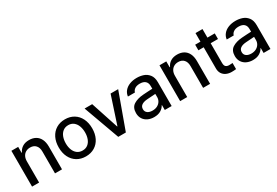

<svg xmlns="http://www.w3.org/2000/svg" viewBox="50 -1554 3555 2462"><g transform="rotate(-30 1828.0 -322.5)"><path d="M168 0H63.5V-530.3H164.1V-443.4H169.9Q189.5 -487.3 229 -512.2Q268.6 -537.1 326.2 -537.1Q381.3 -537.1 421.9 -514.4Q462.4 -491.7 484.6 -446.8Q506.8 -401.9 506.8 -336.9V0H403.3V-324.2Q403.3 -381.8 373.5 -414.6Q343.8 -447.3 291 -447.3Q255.4 -447.3 227.3 -431.6Q199.2 -416 183.6 -386Q168 -356 168 -314.5Z M610.4 -262.7Q610.4 -344.7 641.1 -406.7Q671.9 -468.8 728 -502.9Q784.2 -537.1 858.4 -537.1Q932.1 -537.1 988.3 -502.9Q1044.4 -468.8 1075 -406.5Q1105.5 -344.2 1105.5 -262.7Q1105.5 -181.2 1075 -119.4Q1044.4 -57.6 988.3 -23.4Q932.1 10.7 858.4 10.7Q784.2 10.7 728 -23.4Q671.9 -57.6 641.1 -119.4Q610.4 -181.2 610.4 -262.7ZM1000 -262.7Q1000 -314.9 984.1 -357.7Q968.3 -400.4 936.3 -425.8Q904.3 -451.2 858.4 -451.2Q811.5 -451.2 779.1 -425.8Q746.6 -400.4 730.7 -357.7Q714.8 -314.9 714.8 -262.7Q714.8 -210.4 730.7 -168.2Q746.6 -126 779.1 -101.1Q811.5 -76.2 858.4 -76.2Q904.8 -76.2 936.5 -101.1Q968.3 -126 984.1 -168.2Q1000 -210.4 1000 -262.7Z M1452.1 0H1339.8L1147.5 -530.3H1259.8L1393.6 -123H1398.4L1532.2 -530.3H1644.5Z M1887.2 -308.6Q1920.4 -311 1959.7 -313.2Q1999 -315.4 2026.4 -316.4L2025.9 -358.4Q2025.9 -403.8 1998.5 -428.5Q1971.2 -453.1 1918.5 -453.1Q1874 -453.1 1845.7 -434.8Q1817.4 -416.5 1809.1 -385.7H1705.6Q1710.4 -429.7 1738.3 -464.1Q1766.1 -498.5 1813.7 -517.8Q1861.3 -537.1 1922.4 -537.1Q1972.7 -537.1 2019.3 -521.5Q2065.9 -505.9 2098.1 -464.8Q2130.4 -423.8 2130.4 -352.5V0H2028.8V-72.3H2024.9Q2006.8 -37.1 1967.5 -12.7Q1928.2 11.7 1867.7 11.7Q1816.9 11.7 1776.4 -7.3Q1735.8 -26.4 1712.4 -62.7Q1689 -99.1 1689 -149.4Q1689 -231.9 1744.6 -267.1Q1800.3 -302.2 1887.2 -308.6ZM1891.1 -71.3Q1932.1 -71.3 1962.9 -87.6Q1993.7 -104 2010.3 -131.6Q2026.9 -159.2 2026.9 -191.4L2026.4 -239.7L1901.9 -231.4Q1848.6 -227.5 1819.6 -207.3Q1790.5 -187 1790.5 -148.4Q1790.5 -111.3 1818.1 -91.3Q1845.7 -71.3 1891.1 -71.3Z M2360.8 0H2256.3V-530.3H2356.9V-443.4H2362.8Q2382.3 -487.3 2421.9 -512.2Q2461.4 -537.1 2519 -537.1Q2574.2 -537.1 2614.7 -514.4Q2655.3 -491.7 2677.5 -446.8Q2699.7 -401.9 2699.7 -336.9V0H2596.2V-324.2Q2596.2 -381.8 2566.4 -414.6Q2536.6 -447.3 2483.9 -447.3Q2448.2 -447.3 2420.2 -431.6Q2392.1 -416 2376.5 -386Q2360.8 -356 2360.8 -314.5Z M3074.7 -447.3H2966.3V-156.2Q2966.3 -115.7 2983.2 -100.8Q3000 -85.9 3029.8 -85Q3043.5 -85 3072.8 -86.9Q3075.7 -87.9 3082.5 -87.9V2.9Q3053.2 6.8 3017.1 6.8Q2974.6 6.8 2939.5 -8.8Q2904.3 -24.4 2883.3 -56.4Q2862.3 -88.4 2862.8 -134.8V-447.3H2784.7V-530.3H2862.8V-657.2H2966.3V-530.3H3074.7Z M3350.1 -308.6Q3383.3 -311 3422.6 -313.2Q3461.9 -315.4 3489.3 -316.4L3488.8 -358.4Q3488.8 -403.8 3461.4 -428.5Q3434.1 -453.1 3381.3 -453.1Q3336.9 -453.1 3308.6 -434.8Q3280.3 -416.5 3272 -385.7H3168.5Q3173.3 -429.7 3201.2 -464.1Q3229 -498.5 3276.6 -517.8Q3324.2 -537.1 3385.3 -537.1Q3435.5 -537.1 3482.2 -521.5Q3528.8 -505.9 3561 -464.8Q3593.3 -423.8 3593.3 -352.5V0H3491.7V-72.3H3487.8Q3469.7 -37.1 3430.4 -12.7Q3391.1 11.7 3330.6 11.7Q3279.8 11.7 3239.3 -7.3Q3198.7 -26.4 3175.3 -62.7Q3151.9 -99.1 3151.9 -149.4Q3151.9 -231.9 3207.5 -267.1Q3263.2 -302.2 3350.1 -308.6ZM3354 -71.3Q3395 -71.3 3425.8 -87.6Q3456.5 -104 3473.1 -131.6Q3489.7 -159.2 3489.7 -191.4L3489.3 -239.7L3364.7 -231.4Q3311.5 -227.5 3282.5 -207.3Q3253.4 -187 3253.4 -148.4Q3253.4 -111.3 3281 -91.3Q3308.6 -71.3 3354 -71.3Z"/></g></svg>

Font: Pretendard Medium
Style: Regular
Weight: 500
Designer: Base glyphs from Inter by Rasmus Andersson; Hangeul glyphs from Noto Sans CJK(Source Han Sans) by Jang Soo-young and Kan
Foundry: Kil Hyung-jin
Version: Version 1.309